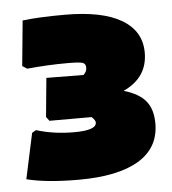

<svg xmlns="http://www.w3.org/2000/svg" viewBox="-42 -519 508 567"><g transform="rotate(-5 212.0 -235.5)"><path d="M169 9Q74 9 15 -6L44 -141L56 -148Q107 -132 168 -132Q234 -132 234 -155Q234 -162 223 -172H98L89 -184L100 -299L210 -298Q220 -307 220 -319Q220 -331 210 -334Q200 -337 166 -337Q108 -337 46 -331L32 -340L45 -474Q92 -480 171 -480Q281 -480 338.5 -446Q396 -412 396 -348Q396 -274 324 -241Q369 -228 389 -203.5Q409 -179 409 -137Q409 -65 347.5 -28Q286 9 169 9Z"/></g></svg>

Font: Alegreya Sans SC Black
Style: Regular
Weight: 900
Designer: Juan Pablo del Peral
Foundry: Huerta Tipografica
Version: Version 2.007